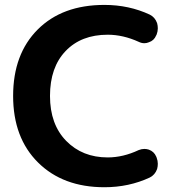

<svg xmlns="http://www.w3.org/2000/svg" viewBox="-20 -784 742 793"><path d="M411.1 -763.7Q512.7 -763.7 598.6 -723.6Q620.1 -712.9 628.9 -688.5Q631.8 -677.7 631.8 -667Q631.8 -654.3 627 -641.6L625 -637.7Q616.2 -616.2 594.7 -609.4Q585.9 -605.5 576.2 -605.5Q564.5 -605.5 552.7 -611.3Q488.3 -640.6 424.8 -640.6Q315.4 -640.6 251 -573.2Q186.5 -505.9 186.5 -387.7Q186.5 -270.5 253.4 -202.1Q320.3 -133.8 424.8 -133.8Q488.3 -133.8 552.7 -164.1Q564.5 -168.9 576.2 -168.9Q585.9 -168.9 594.7 -166Q616.2 -158.2 625 -137.7L627 -132.8Q631.8 -120.1 631.8 -107.4Q631.8 -96.7 628.9 -85.9Q620.1 -61.5 598.6 -50.8Q512.7 -10.7 411.1 -10.7Q240.2 -10.7 137.2 -112.8Q34.2 -214.8 34.2 -387.7Q34.2 -560.5 135.7 -662.1Q237.3 -763.7 411.1 -763.7Z"/></svg>

Font: Gen Jyuu Gothic P Bold
Style: Bold
Weight: 700
Designer: [Source Han Sans]
Ryoko NISHIZUKA  (kana & ideographs); Paul D. Hunt (Latin, Greek & Cyrillic); Wenlong ZHANG  (bopomofo
Version: Version 1.002.20150607